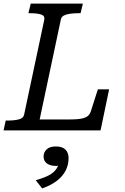

<svg xmlns="http://www.w3.org/2000/svg" viewBox="-39 -730 698 1075"><path d="M425 -710 412 -656H399Q374 -656 353 -653Q332 -650 318.5 -643Q305 -636 302 -622L183 -61H335Q367 -61 390.5 -62.5Q414 -64 430 -69Q446 -74 455.5 -83Q465 -92 469 -105L509 -230H572L524 0H-19L-7 -55H4Q40 -55 66 -61.5Q92 -68 96 -88L209 -620Q213 -642 190.5 -649Q168 -656 131 -656H120L133 -710ZM197 325 161 279Q197 269 223.5 257Q250 245 267 227.5Q284 210 290 186Q291 182 295 180Q299 178 302.5 179Q306 180 307 186Q304 191 295 195Q286 199 275 199Q242 199 223.5 185Q205 171 205 146Q205 123 222 106.5Q239 90 273 90Q310 90 327.5 107.5Q345 125 345 155Q345 192 329 224Q313 256 280.5 281.5Q248 307 197 325Z"/></svg>

Font: Roboto Serif
Style: Italic
Weight: 400
Italic angle: -10°
Designer: Greg Gazdowicz
Foundry: Commercial Type
Version: Version 1.008